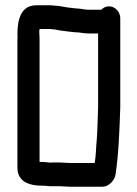

<svg xmlns="http://www.w3.org/2000/svg" viewBox="-20 -686 520 728"><path d="M205 -70H181C165 -68 157 -72 139 -72C132 -72 130 -72 130 -73V-532C130 -541 130 -550 129 -560V-570C130 -572 130 -574 130 -576H167C171 -576 174 -576 178 -575C192 -575 203 -570 219 -569C238 -567 260 -563 279 -563C289 -561 305 -559 316 -559H352V-279C350 -237 350 -196 347 -158C344 -130 344 -93 339 -68H245C232 -68 218 -70 205 -70ZM283 -653C273 -653 261 -655 250 -656C228 -658 204 -665 182 -665C177 -666 172 -666 167 -666H118C62 -666 46 -617 46 -556C47 -548 46 -540 46 -532V-59C46 -52 46 -44 47 -37C54 4 92 18 139 18C157 18 166 21 184 20H205C218 20 232 22 245 22H369C392 22 415 -2 418 -24C430 -103 433 -190 436 -279V-617C436 -641 416 -662 394 -662C383 -662 372 -658 364 -649H316C305 -649 291 -652 283 -653Z"/></svg>

Font: Electronic
Style: Circ
Weight: 900
Version: Version 1.011